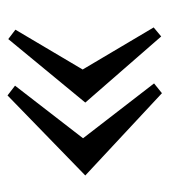

<svg xmlns="http://www.w3.org/2000/svg" viewBox="10 -516 451 511"><g transform="rotate(-90 235.5 -260.5)"><path d="M218 -259 387 -464 412 -445 306 -266 418 -77 394 -57ZM24 -259 237 -466 263 -446 123 -265 269 -76 243 -55Z"/></g></svg>

Font: PT Serif
Style: Regular
Weight: 400
Designer: A.Korolkova, O.Umpeleva, V.Yefimov
Foundry: ParaType Ltd
Version: Version 1.000W OFL; ttfautohint (v1.6)